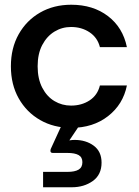

<svg xmlns="http://www.w3.org/2000/svg" viewBox="-20 -528 588 811"><path d="M281 12Q207 12 149.5 -21Q92 -54 59 -112.5Q26 -171 26 -248Q26 -325 59 -383.5Q92 -442 149.5 -475Q207 -508 281 -508Q373 -508 436 -460Q499 -412 516 -329H402Q392 -369 358.5 -391.5Q325 -414 280 -414Q242 -414 210 -394.5Q178 -375 158.5 -338Q139 -301 139 -248Q139 -195 158.5 -157.5Q178 -120 210 -101Q242 -82 280 -82Q325 -82 358.5 -104Q392 -126 402 -167H516Q500 -87 436.5 -37.5Q373 12 281 12ZM162 263V198H265Q296 198 312 188.5Q328 179 328 157Q328 136 312 127Q296 118 265 118H203Q193 118 193 109Q193 106 194 102L243 -5H320L273 65Q284 63 295 63Q343 63 376 87.5Q409 112 409 159Q409 210 372 236.5Q335 263 283 263Z"/></svg>

Font: HostGroteskMedium
Style: Regular
Weight: 500
Designer: Doukan Karapınar based on Poppins by Indian Type Foundry, Jonny Pinhorn
Foundry: Element Type
Version: Version 1.001; ttfautohint (v1.8.4.7-5d5b)